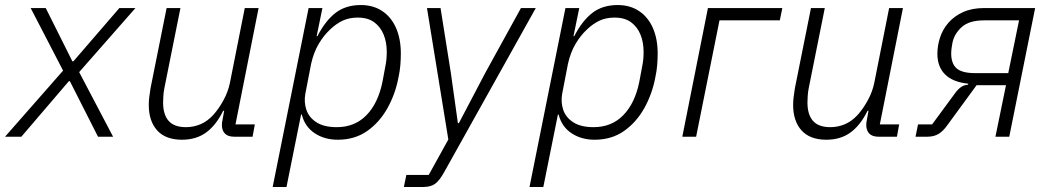

<svg xmlns="http://www.w3.org/2000/svg" viewBox="-39 -544 4183 764"><path d="M46 0H-19L212 -263L83 -512H143L249 -300H253L436 -512H500L276 -257L411 0H351L239 -221H235Z M624 -512H679L615 -193Q612 -178 611 -162Q610 -146 610 -136Q610 -88 632 -63Q654 -38 701 -38Q731 -38 758.5 -49.5Q786 -61 810 -87Q833 -113 851 -146.5Q869 -180 876 -215L935 -512H990L898 -49H975L966 0H893Q868 0 856 -12.5Q844 -25 844 -46Q844 -51 844.5 -56.5Q845 -62 847 -70L853 -103H849Q821 -46 781.5 -17Q742 12 685 12Q620 12 586.5 -25Q553 -62 553 -127Q553 -141 555 -158Q557 -175 560 -193Z M1046 200 1189 -512H1244L1221 -400H1224Q1256 -462 1296.5 -493Q1337 -524 1397 -524Q1446 -524 1482 -500Q1518 -476 1537 -432.5Q1556 -389 1556 -331Q1556 -308 1554 -284.5Q1552 -261 1547 -238Q1535 -172 1503.5 -115Q1472 -58 1422.5 -23Q1373 12 1305 12Q1252 12 1213 -14Q1174 -40 1162 -88H1159L1101 200ZM1301 -38Q1373 -38 1419.5 -86Q1466 -134 1483 -219L1494 -278Q1497 -292 1498.5 -306.5Q1500 -321 1500 -337Q1500 -376 1487.5 -406.5Q1475 -437 1450 -455.5Q1425 -474 1384 -474Q1351 -474 1325 -462Q1299 -450 1275 -427Q1249 -403 1229 -369Q1209 -335 1199 -290L1176 -171Q1170 -138 1180 -107.5Q1190 -77 1220 -57.5Q1250 -38 1301 -38Z M1892 -254 2034 -512H2093L1729 140Q1711 173 1693.5 186.5Q1676 200 1646 200H1568L1578 152H1667L1745 11L1660 -512H1714L1755 -254L1783 -54H1787Z M2068 200 2211 -512H2266L2243 -400H2246Q2278 -462 2318.5 -493Q2359 -524 2419 -524Q2468 -524 2504 -500Q2540 -476 2559 -432.5Q2578 -389 2578 -331Q2578 -308 2576 -284.5Q2574 -261 2569 -238Q2557 -172 2525.5 -115Q2494 -58 2444.5 -23Q2395 12 2327 12Q2274 12 2235 -14Q2196 -40 2184 -88H2181L2123 200ZM2323 -38Q2395 -38 2441.5 -86Q2488 -134 2505 -219L2516 -278Q2519 -292 2520.5 -306.5Q2522 -321 2522 -337Q2522 -376 2509.5 -406.5Q2497 -437 2472 -455.5Q2447 -474 2406 -474Q2373 -474 2347 -462Q2321 -450 2297 -427Q2271 -403 2251 -369Q2231 -335 2221 -290L2198 -171Q2192 -138 2202 -107.5Q2212 -77 2242 -57.5Q2272 -38 2323 -38Z M2676 0 2778 -512H3074L3064 -463H2824L2731 0Z M3188 -512H3243L3179 -193Q3176 -178 3175 -162Q3174 -146 3174 -136Q3174 -88 3196 -63Q3218 -38 3265 -38Q3295 -38 3322.5 -49.5Q3350 -61 3374 -87Q3397 -113 3415 -146.5Q3433 -180 3440 -215L3499 -512H3554L3462 -49H3539L3530 0H3457Q3432 0 3420 -12.5Q3408 -25 3408 -46Q3408 -51 3408.5 -56.5Q3409 -62 3411 -70L3417 -103H3413Q3385 -46 3345.5 -17Q3306 12 3249 12Q3184 12 3150.5 -25Q3117 -62 3117 -127Q3117 -141 3119 -158Q3121 -175 3124 -193Z M3604 0 3614 -49H3670L3762 -174Q3773 -189 3785 -197.5Q3797 -206 3813 -207L3814 -211Q3753 -217 3722 -247.5Q3691 -278 3691 -330Q3691 -362 3701.5 -394.5Q3712 -427 3735 -453.5Q3758 -480 3793.5 -496Q3829 -512 3878 -512H4080L3977 0H3922L3964 -205H3847L3730 -45Q3713 -21 3694.5 -10.5Q3676 0 3652 0ZM4016 -463H3877Q3817 -463 3787.5 -436Q3758 -409 3751 -374Q3749 -364 3747.5 -352.5Q3746 -341 3746 -331Q3746 -291 3767.5 -272Q3789 -253 3842 -253H3973Z"/></svg>

Font: IBM Plex Sans Light
Style: Italic
Weight: 300
Italic angle: -11.31°
Designer: Mike Abbink, Paul van der Laan, Pieter van Rosmalen
Foundry: Bold Monday
Version: Version 3.201